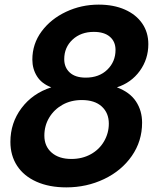

<svg xmlns="http://www.w3.org/2000/svg" viewBox="-20 -797 680 831"><path d="M25 -183Q25 -265 73 -329Q121 -393 202 -419Q160 -435 140 -467Q120 -499 120 -539Q120 -607 160 -661Q200 -715 266 -746Q332 -777 407 -777Q472 -777 520.5 -755.5Q569 -734 595.5 -695.5Q622 -657 622 -606Q622 -541 585 -490Q548 -439 486 -419Q542 -398 568.5 -358Q595 -318 595 -266Q595 -186 550.5 -122Q506 -58 430.5 -22Q355 14 267 14Q193 14 138 -10.5Q83 -35 54 -79.5Q25 -124 25 -183ZM480 -581Q480 -617 455.5 -638Q431 -659 386 -659Q330 -659 294 -625.5Q258 -592 258 -541Q258 -505 282 -483Q306 -461 351 -461Q409 -461 444.5 -495.5Q480 -530 480 -581ZM451 -262Q451 -308 420.5 -336Q390 -364 334 -364Q287 -364 250.5 -343.5Q214 -323 193 -288Q172 -253 172 -210Q172 -164 203.5 -136.5Q235 -109 289 -109Q336 -109 373 -129.5Q410 -150 430.5 -185.5Q451 -221 451 -262Z"/></svg>

Font: Open Sauce One
Style: Bold Italic
Weight: 700
Italic angle: -10°
Designer: Alfredo Marco Pradil
Foundry: Creative Sauce Fz LLC
Version: Version 1.477